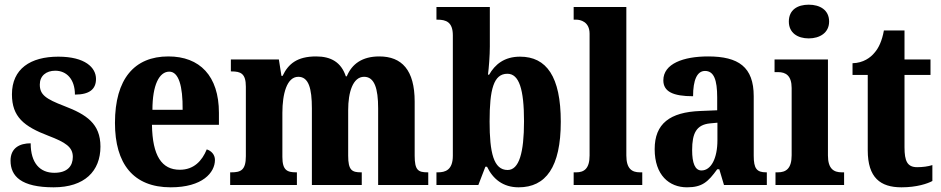

<svg xmlns="http://www.w3.org/2000/svg" viewBox="-20 -790 4019 820"><path d="M209 10C341 10 409 -59 409 -164C409 -262 349 -301 255 -337C174 -368 150 -386 150 -429C150 -466 177 -488 216 -488C264 -488 300 -452 300 -386C362 -386 390 -409 390 -453C390 -501 344 -548 229 -548C110 -548 31 -496 31 -387C31 -291 82 -250 187 -210C260 -182 291 -162 291 -120C291 -82 269 -52 212 -52C151 -52 111 -93 111 -178C64 -178 25 -158 25 -104C25 -37 71 10 209 10Z M709 10C845 10 898 -53 898 -107C898 -130 882 -146 863 -152C843 -103 808 -65 748 -65C671 -65 631 -124 629 -257H915V-308C915 -466 833 -549 699 -549C554 -549 471 -453 471 -265C471 -91 549 10 709 10ZM760 -321H631C631 -427 660 -484 703 -484C743 -484 761 -423 760 -321Z M963 0H1248V-54H1245C1206 -54 1186 -63 1186 -120V-308C1186 -389 1205 -462 1254 -462C1298 -462 1312 -413 1312 -327V0H1525V-54H1522C1483 -54 1467 -63 1467 -125V-320C1467 -396 1487 -462 1535 -462C1579 -462 1595 -413 1595 -327V0H1809V-54H1806C1766 -54 1751 -63 1751 -125V-356C1751 -491 1696 -549 1600 -549C1527 -549 1483 -517 1461 -464H1457C1437 -524 1394 -549 1330 -549C1249 -549 1211 -517 1187 -466H1182L1171 -536H966V-485H969C1008 -485 1030 -476 1030 -420V-123C1030 -63 1008 -54 968 -54H963Z M2195 10C2311 10 2375 -76 2375 -270C2375 -463 2314 -548 2201 -548C2134 -548 2094 -515 2069 -471H2064C2068 -501 2072 -554 2072 -591V-760H1844V-706H1848C1885 -706 1914 -696 1914 -639V-125C1914 -63 1881 -54 1850 -54H1844V0H2023L2053 -78H2060C2085 -26 2128 10 2195 10ZM2148 -64C2088 -64 2071 -138 2071 -271C2071 -408 2088 -475 2147 -475C2197 -475 2218 -409 2218 -272C2218 -138 2197 -64 2148 -64Z M2430 0H2723V-54H2713C2679 -54 2655 -69 2655 -126V-760H2430V-706H2441C2458 -706 2498 -698 2498 -646V-126C2498 -69 2474 -54 2441 -54H2430Z M2914 10C2979 10 3004 -13 3043 -67H3052L3072 0H3255V-54H3252C3212 -54 3199 -70 3199 -125V-379C3199 -504 3134 -549 3004 -549C2899 -549 2813 -518 2813 -447C2813 -399 2854 -379 2940 -379C2940 -448 2957 -487 2991 -487C3029 -487 3043 -449 3043 -374V-319L2971 -316C2841 -311 2776 -262 2776 -153C2776 -42 2838 10 2914 10ZM2976 -62C2948 -62 2936 -94 2936 -149C2936 -221 2954 -257 3012 -263L3044 -266V-191C3044 -114 3017 -62 2976 -62Z M3434 -626C3481 -626 3521 -650 3521 -698C3521 -748 3481 -770 3434 -770C3386 -770 3349 -748 3349 -698C3349 -650 3386 -626 3434 -626ZM3292 0H3585V-54H3575C3541 -54 3516 -69 3516 -126V-536H3288V-482H3303C3336 -482 3361 -467 3361 -414V-127C3361 -70 3337 -54 3302 -54H3292Z M3830 10C3896 10 3942 -6 3962 -17V-85C3944 -79 3920 -76 3897 -76C3855 -76 3843 -102 3843 -161V-470H3954V-536H3843V-660H3755C3747 -615 3732 -584 3715 -565C3698 -544 3667 -521 3621 -520V-470H3686V-148C3686 -31 3740 10 3830 10Z"/></svg>

Font: Noto Serif Devanagari Condensed ExtraBold
Style: Regular
Weight: 800
Width: 3
Designer: Universal Thirst, Indian Type Foundry and the Monotype Design Team
Foundry: Monotype Imaging Inc.
Version: Version 2.004